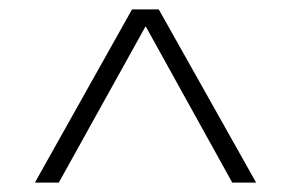

<svg xmlns="http://www.w3.org/2000/svg" viewBox="-20 -760 622 410"><path d="M54.5 -370 262 -740H319L527 -370H476L286 -713H296L105.5 -370Z"/></svg>

Font: Encode Sans SemiExpanded ExtraLight
Style: Regular
Weight: 250
Width: 6
Designer: Multiple Designers
Foundry: Impallari Type
Version: Version 3.002